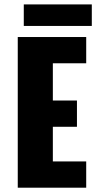

<svg xmlns="http://www.w3.org/2000/svg" viewBox="-20 -872 490 892"><path d="M90.5 -851.5H406.5V-751.5H90.5ZM380.5 -578H225.5V-405H337.5V-283H225.5V-122H380.5V0H62.5V-700H380.5Z"/></svg>

Font: League Mono Condensed ExtraBold
Style: Regular
Weight: 800
Width: 1
Designer: Tyler Finck
Foundry: The League of Moveable Type / Tyler Finck
Version: Version 2.210